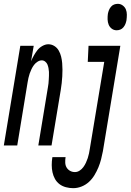

<svg xmlns="http://www.w3.org/2000/svg" viewBox="-59 -759 682 1002"><path d="M-39 0 47 -520H117L103 -439Q109 -454 117.5 -469Q126 -484 136 -497Q146 -510 162 -519Q178 -528 193 -528Q210 -528 224.5 -519Q239 -510 247.5 -495Q256 -480 260 -463.5Q264 -447 265.5 -430Q267 -413 267 -395.5Q267 -378 266 -360.5Q265 -343 263 -325Q261 -307 258 -289L210 0H141L191 -303Q193 -313 194 -323Q195 -333 195.5 -343.5Q196 -354 196.5 -364Q197 -374 196.5 -384Q196 -394 194 -404Q192 -414 188.5 -422.5Q185 -431 177 -437.5Q169 -444 159 -444Q148 -444 137 -437Q126 -430 118.5 -420Q111 -410 105.5 -398.5Q100 -387 96 -375.5Q92 -364 89.5 -352.5Q87 -341 85 -329L31 0ZM550 -601Q535 -601 524 -609.5Q513 -618 508 -630.5Q503 -643 502.5 -657.5Q502 -672 504 -687Q506 -697 509.5 -706Q513 -715 520 -723.5Q527 -732 536.5 -735.5Q546 -739 556 -739Q570 -739 581.5 -730.5Q593 -722 598 -709.5Q603 -697 603 -682.5Q603 -668 601 -653Q599 -643 595.5 -634Q592 -625 585 -616.5Q578 -608 568.5 -604.5Q559 -601 550 -601ZM323 223Q304 223 285 218Q266 213 251.5 202Q237 191 228 175Q219 159 215 140.5Q211 122 211 102.5Q211 83 214 63L215 61H284L283 62Q281 76 281.5 90Q282 104 288.5 115Q295 126 306.5 132.5Q318 139 332 139Q345 139 356.5 131.5Q368 124 376 113Q384 102 389.5 90Q395 78 399 66Q403 54 405.5 41.5Q408 29 410 16L485 -436H399L403 -520H569L478 30Q474 51 468.5 72.5Q463 94 454.5 114.5Q446 135 434 155Q422 175 405 190.5Q388 206 366.5 214.5Q345 223 323 223Z"/></svg>

Font: Iosevka Md Ex Obl
Style: Regular
Weight: 500
Width: 7
Italic angle: -9°
Monospace: yes
Designer: Belleve Invis
Foundry: Belleve Invis
Version: Version 32.5.0; ttfautohint (v1.8.4)